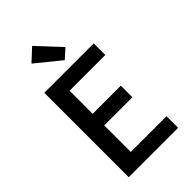

<svg xmlns="http://www.w3.org/2000/svg" viewBox="-291 -1087 1182 1182"><g transform="rotate(-45 300.0 -496.0)"><path d="M89 0V-735H519V-634H208V-433H453V-332H208V-101H519V0ZM320 -788 160 -918 240 -992 380 -842Z"/></g></svg>

Font: Iosevka Curly Extended
Style: Bold
Weight: 700
Width: 7
Monospace: yes
Designer: Belleve Invis
Foundry: Belleve Invis
Version: Version 11.1.0; ttfautohint (v1.8.3)